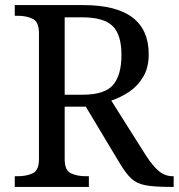

<svg xmlns="http://www.w3.org/2000/svg" viewBox="-20 -734 702 754"><path d="M38 0V-42H51Q84 -42 108.5 -53.5Q133 -65 133 -109V-604Q133 -648 108.5 -660Q84 -672 51 -672H38V-714H307Q564 -714 564 -521Q564 -468 542 -431.5Q520 -395 486.5 -373Q453 -351 417 -339L554 -122Q580 -82 604 -62Q628 -42 659 -42H662V0H648Q586 0 551.5 -6.5Q517 -13 496 -32.5Q475 -52 452 -90L317 -315H234V-109Q234 -65 258.5 -53.5Q283 -42 316 -42H329V0ZM304 -362Q392 -362 424.5 -401Q457 -440 457 -518Q457 -598 422 -632Q387 -666 302 -666H234V-362Z"/></svg>

Font: Noto Serif Grantha
Style: Regular
Weight: 400
Designer: Monotype Design Team
Foundry: Monotype Imaging Inc.
Version: Version 2.004; ttfautohint (v1.8.4.7-5d5b)